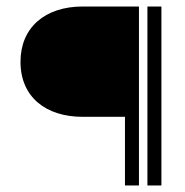

<svg xmlns="http://www.w3.org/2000/svg" viewBox="-20 -585 567 590"><path d="M43 -395C43 -286 122 -226 234 -226H364V-15H407V-565H234C119 -565 43 -501 43 -395ZM433 -15H476V-565H433Z"/></svg>

Font: Charger Sport
Style: HL
Weight: 100
Designer: Jasper
Foundry: Cannot Into Space Fonts
Version: Version 1.1